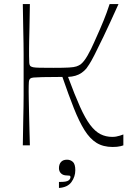

<svg xmlns="http://www.w3.org/2000/svg" viewBox="-20 -720 666 951"><path d="M93 0Q94 -72 95 -118Q96 -164 96.5 -194.5Q97 -225 97 -247.5Q97 -270 97 -293.5Q97 -317 97 -350Q97 -383 97 -406.5Q97 -430 97 -452.5Q97 -475 96.5 -505.5Q96 -536 95 -582Q94 -628 93 -700H128Q127 -625 126 -583Q125 -541 124.5 -518.5Q124 -496 124 -480.5Q124 -465 124 -444Q124 -417 125 -407.5Q126 -398 130 -393Q135 -389 144 -387Q153 -385 176 -384.5Q199 -384 246 -384Q296 -384 321.5 -385.5Q347 -387 358.5 -391Q370 -395 379 -401Q396 -414 414 -445.5Q432 -477 447 -512Q464 -550 475 -575Q486 -600 493.5 -619Q501 -638 508 -656.5Q515 -675 523 -700H567Q522 -600 493 -539.5Q464 -479 447.5 -447Q431 -415 422 -401.5Q413 -388 408 -381Q398 -369 384.5 -359.5Q371 -350 354 -345Q337 -340 317 -339Q350 -250 376 -192Q402 -134 426.5 -101.5Q451 -69 477.5 -55.5Q504 -42 536 -42Q546 -42 555 -43.5Q564 -45 573.5 -48Q583 -51 591 -54V0Q586 2 577.5 4Q569 6 559.5 7Q550 8 538 8Q491 8 458 -12.5Q425 -33 398.5 -75.5Q372 -118 346 -183.5Q320 -249 289 -339Q223 -339 190.5 -338Q158 -337 146.5 -336Q135 -335 130 -331Q124 -326 123 -313.5Q122 -301 122 -267Q122 -261 122.5 -230Q123 -199 124 -156.5Q125 -114 126 -72Q127 -30 128 0ZM272 211V181Q274 181 277 181Q280 181 282 181Q309 181 319 174Q329 167 329 157Q329 151 324 150Q319 149 311 149Q293 149 282.5 139Q272 129 272 113Q272 94 282 82.5Q292 71 312 71Q329 71 341 82Q353 93 353 123Q353 155 334 181.5Q315 208 272 211Z"/></svg>

Font: Ojuju Light
Style: Regular
Weight: 300
Designer: Chisaokwu Joboson, Mirko Velimirovic
Foundry: Udi Foundry
Version: Version 1.000